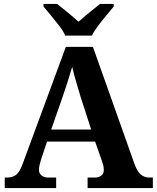

<svg xmlns="http://www.w3.org/2000/svg" viewBox="-20 -951 793 971"><path d="M4 0V-53H16Q43 -53 61.5 -67Q80 -81 96 -126L313 -714H450L659 -125Q674 -83 692.5 -68Q711 -53 735 -53H753V0H423V-53H462Q477 -53 491 -62Q505 -71 505 -92Q505 -104 502 -115.5Q499 -127 496 -135L461 -235H218L189 -149Q185 -137 181 -120.5Q177 -104 177 -92Q177 -73 191 -63Q205 -53 222 -53H264V0ZM239 -296H441L388 -460Q378 -494 365.5 -536Q353 -578 345 -613Q336 -581 323 -540.5Q310 -500 298 -465ZM310 -771Q300 -794 279.5 -820.5Q259 -847 237.5 -873Q216 -899 200 -918V-931H269Q290 -915 322.5 -888Q355 -861 377 -841Q392 -855 412 -871.5Q432 -888 452 -904Q472 -920 486 -931H555V-918Q540 -899 518 -873Q496 -847 476 -820.5Q456 -794 445 -771Z"/></svg>

Font: Noto Naskh Arabic UI
Style: Regular
Weight: 400
Designer: Monotype Design Team, David Williams, Mohamad Dakak and Nizar Qandah
Foundry: Monotype Imaging Inc.
Version: Version 2.014